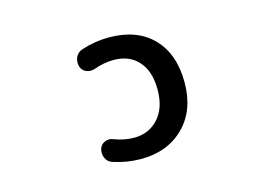

<svg xmlns="http://www.w3.org/2000/svg" viewBox="-79 -704 1157 839"><g transform="rotate(-15 500.0 -284.0)"><path d="M465.8 -8.8Q402.3 -8.8 339.8 -29.3Q319.3 -36.1 310.5 -56.6Q305.7 -67.4 305.7 -79.1Q305.7 -87.9 308.6 -97.7Q314.5 -116.2 333 -124Q341.8 -127.9 351.6 -127.9Q361.3 -127.9 370.1 -124Q416 -106.4 460.9 -106.4Q527.3 -106.4 570.3 -153.3Q613.3 -200.2 613.3 -283.2Q613.3 -367.2 572.3 -412.1Q532.2 -458 460.9 -458Q416 -458 371.1 -441.4Q362.3 -438.5 352.5 -438.5Q342.8 -438.5 333 -442.4Q314.5 -450.2 308.6 -468.8Q305.7 -478.5 305.7 -487.3Q305.7 -499 310.5 -510.7Q320.3 -531.2 340.8 -538.1Q402.3 -558.6 465.8 -558.6Q592.8 -558.6 664.1 -485.4Q735.4 -412.1 735.4 -283.2Q735.4 -157.2 660.6 -83Q585.9 -8.8 465.8 -8.8Z"/></g></svg>

Font: Rounded-X Mgen+ 1m medium
Style: Regular
Weight: 500
Designer: [Source Han Sans]
Ryoko NISHIZUKA  (kana & ideographs); Paul D. Hunt (Latin, Greek & Cyrillic); Wenlong ZHANG  (bopomofo
Version: Version 1.059.20150602